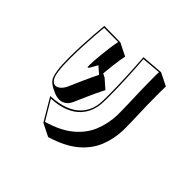

<svg xmlns="http://www.w3.org/2000/svg" viewBox="-211 -1059 1423 1423"><g transform="rotate(45 500.0 -348.0)"><path d="M261 -108Q346 -112 403.5 -134Q461 -156 495 -190.5Q529 -225 544.5 -266.5Q560 -308 561 -352Q562 -369 562 -387.5Q562 -406 562 -425Q562 -506 557.5 -604.5Q553 -703 546 -800L717 -814L817 -764Q816 -742 816 -720.5Q816 -699 816 -677Q816 -575 819.5 -484Q823 -393 823 -334V-313Q820 -216 786 -133Q752 -50 675 14Q598 78 465 118L365 68ZM713 -384Q713 -425 711 -481Q709 -537 707 -602.5Q705 -668 705 -735Q705 -752 705 -769Q705 -786 706 -803L556 -790Q563 -699 567.5 -602.5Q572 -506 572 -425Q572 -406 572 -387.5Q572 -369 571 -352Q570 -306 554 -262.5Q538 -219 504.5 -183.5Q471 -148 415.5 -125Q360 -102 278 -98L369 55Q496 18 570 -44Q644 -106 677 -187Q710 -268 713 -363ZM519 -428Q487 -365 461.5 -307Q436 -249 414 -199Q399 -165 375.5 -150.5Q352 -136 326 -136Q301 -136 274 -147Q231 -165 209 -182.5Q187 -200 178.5 -222.5Q170 -245 165 -278Q161 -305 159.5 -339Q158 -373 158 -411Q158 -471 161 -535Q164 -599 168.5 -658Q173 -717 177 -759L347 -757L447 -707Q437 -658 430.5 -604Q424 -550 420 -504L450 -489ZM352 -522Q316 -453 309 -453Q304 -453 304 -475Q304 -490 306 -521.5Q308 -553 312 -592.5Q316 -632 321.5 -672.5Q327 -713 334 -747L186 -748Q182 -710 178 -654Q174 -598 171 -535.5Q168 -473 168 -414Q168 -375 169.5 -340.5Q171 -306 175 -279Q181 -231 197.5 -210Q214 -189 233 -189Q253 -189 272.5 -206.5Q292 -224 305 -253Q327 -303 352 -360Q377 -417 406 -475Z"/></g></svg>

Font: Rampart One
Style: Regular
Weight: 400
Designer: Fontworks Inc.
Foundry: Fontworks Inc.
Version: Version 1.100